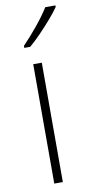

<svg xmlns="http://www.w3.org/2000/svg" viewBox="-88 -802 398 838"><g transform="rotate(-10 111.0 -382.5)"><path d="M120 0H82V-529H120ZM222 -758Q206 -735 182 -707.5Q158 -680 132 -653Q106 -626 82 -606H56V-615Q88 -648 122 -689.5Q156 -731 177 -765H222Z"/></g></svg>

Font: Noto Sans Telugu SemiCondensed ExtraLight
Style: Regular
Weight: 200
Width: 4
Designer: Jelle Bosma - Monotype Design Team
Foundry: Monotype Imaging Inc.
Version: Version 2.005; ttfautohint (v1.8.4.7-5d5b)